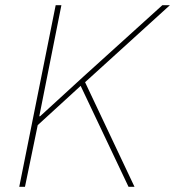

<svg xmlns="http://www.w3.org/2000/svg" viewBox="-20 -718 673 738"><path d="M474 0 290 -388 125 -237 76 0H54L194 -698H216L164 -437L131 -271H134L300 -423L604 -698H633L307 -402L497 0Z"/></svg>

Font: IBM Plex Sans Thin
Style: Italic
Weight: 250
Italic angle: -11.31°
Designer: Mike Abbink, Paul van der Laan, Pieter van Rosmalen
Foundry: Bold Monday
Version: Version 3.201